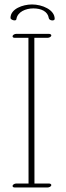

<svg xmlns="http://www.w3.org/2000/svg" viewBox="-20 -828 295 857"><path d="M224.1 -743.7C224.1 -739.7 220.2 -736.8 213.9 -736.8C205.6 -736.8 198.2 -741.7 197.8 -747.1C193.4 -777.3 163.6 -790.5 128.9 -790.5C94.2 -790.5 58.1 -774.9 53.2 -742.7C52.7 -738.6 49.1 -737 44.8 -737C37 -737 26.9 -742.1 26.9 -748C26.9 -788.1 81.1 -808.1 123 -808.1C168 -808.1 224.1 -784.7 224.1 -743.7ZM209 -2C209 -5.9 204.6 -8.8 198.7 -8.8H133.8L133.3 -659.2H192.4C199.2 -659.2 209 -663.6 209 -669.9C209 -673.8 204.6 -676.8 198.7 -676.8H52.2C45.4 -676.8 36.1 -672.4 36.1 -665.5C36.1 -661.6 40 -659.2 45.9 -659.2H106.9L107.4 -8.8H52.2C45.4 -8.8 36.1 -4.4 36.1 2.4C36.1 6.3 40 8.8 45.9 8.8H192.4C199.2 8.8 209 4.4 209 -2Z"/></svg>

Font: WireWyrm
Style: Light
Weight: 200
Version: Version 001.000